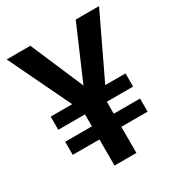

<svg xmlns="http://www.w3.org/2000/svg" viewBox="-170 -823 870 936"><g transform="rotate(-30 265.5 -355.5)"><path d="M138.7 -710.9H5.4L172.9 -362.3H51.8V-288.1H202.1V-220.7H51.8V-147H202.1V0H325.2V-147H473.1V-220.7H325.2V-288.1H473.1V-362.3H358.9L525.4 -710.9H394L266.1 -413.6Z"/></g></svg>

Font: Shabnam Medium
Style: Regular
Weight: 500
Foundry: DejaVu fonts team - Redesigned by Saber Rastikerdar - Based on Vazir font
Version: Version 5.0.1